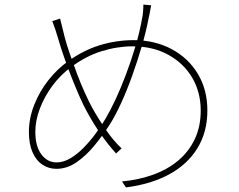

<svg xmlns="http://www.w3.org/2000/svg" viewBox="-20 -787 1040 837"><path d="M639 -764Q637 -753 635 -743Q633 -733 631.5 -724Q630 -715 628 -708Q617 -650 598 -585Q579 -520 556 -456Q533 -392 508 -337.5Q483 -283 459 -245Q429 -198 392 -153Q355 -108 313.5 -79.5Q272 -51 226 -51Q192 -51 164.5 -69.5Q137 -88 121.5 -124Q106 -160 106 -212Q106 -271 129 -329.5Q152 -388 191 -437.5Q230 -487 277 -520Q345 -569 417 -590.5Q489 -612 562 -612Q655 -612 728 -573Q801 -534 842.5 -465Q884 -396 884 -305Q884 -212 841 -141.5Q798 -71 718.5 -27.5Q639 16 529 30L512 4Q586 -3 649 -26Q712 -49 758 -88Q804 -127 829.5 -181.5Q855 -236 855 -305Q855 -385 818 -448Q781 -511 714 -548Q647 -585 558 -585Q491 -585 422 -563.5Q353 -542 288 -493Q243 -460 208 -412.5Q173 -365 153.5 -313Q134 -261 134 -212Q134 -150 160 -114.5Q186 -79 227 -79Q256 -79 286 -96.5Q316 -114 344 -142.5Q372 -171 396.5 -204Q421 -237 439 -268Q460 -303 483 -352Q506 -401 528.5 -460.5Q551 -520 570 -583.5Q589 -647 600 -710Q602 -718 603.5 -734.5Q605 -751 605 -767ZM242 -706Q246 -690 251.5 -667.5Q257 -645 262 -625Q270 -594 284.5 -552Q299 -510 315.5 -466Q332 -422 349.5 -383.5Q367 -345 381 -319Q407 -272 440 -223.5Q473 -175 510 -140L486 -118Q455 -152 422.5 -197.5Q390 -243 358 -302Q344 -327 327.5 -364.5Q311 -402 293.5 -446Q276 -490 260.5 -534.5Q245 -579 234 -617Q228 -638 220.5 -660.5Q213 -683 208 -695Z"/></svg>

Font: Noto Sans JP Thin Thin
Style: Regular
Weight: 250
Version: Version 2.004-H2;hotconv 1.0.118;makeotfexe 2.5.65603